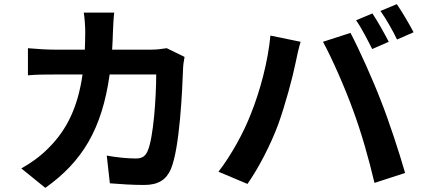

<svg xmlns="http://www.w3.org/2000/svg" viewBox="-20 -863 2040 928"><path d="M786 -630C761 -626 735 -623 710 -623H522C524 -652 525 -682 526 -713C527 -737 529 -779 532 -802H385C389 -778 392 -732 392 -710C392 -680 391 -651 390 -623H247C209 -623 157 -626 115 -630V-499C158 -503 213 -503 247 -503H379C357 -351 307 -239 214 -147C174 -106 125 -72 83 -49L199 45C378 -82 473 -239 510 -503H735C735 -395 722 -195 693 -132C682 -108 668 -97 636 -97C597 -97 545 -102 496 -111L511 23C560 27 620 31 677 31C746 31 784 5 806 -46C849 -148 861 -427 865 -535C865 -546 869 -571 872 -588Z M1780 -798 1701 -765C1728 -727 1758 -667 1779 -626L1859 -661C1840 -698 1805 -761 1780 -798ZM1898 -843 1819 -810C1846 -772 1879 -714 1899 -672L1979 -707C1961 -742 1924 -805 1898 -843ZM1192 -311C1158 -223 1099 -115 1036 -33L1176 26C1229 -49 1288 -163 1324 -260C1358 -353 1395 -491 1409 -561C1413 -583 1424 -632 1433 -661L1287 -691C1275 -564 1237 -423 1192 -311ZM1686 -332C1726 -224 1762 -98 1790 21L1938 -27C1910 -126 1857 -286 1821 -376C1784 -473 1715 -627 1674 -704L1541 -661C1583 -585 1648 -437 1686 -332Z"/></svg>

Font: Noto Sans Mono CJK JP Bold
Style: Regular
Weight: 700
Designer: Ryoko NISHIZUKA (kana & ideographs); Paul D. Hunt (Latin, Greek & Cyrillic); Wenlong ZHANG (bopomofo); Sandoll Communica
Foundry: Adobe Systems Incorporated
Version: Version 1.004;PS 1.004;hotconv 1.0.82;makeotf.lib2.5.63406